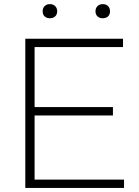

<svg xmlns="http://www.w3.org/2000/svg" viewBox="-20 -932 688 952"><path d="M105.5 0V-740H590V-698.5H151.5V-401H540V-359.5H151.5V-41.5H595V0ZM489.5 -841.5Q473.5 -841.5 463.5 -850.8Q453.5 -860 453.5 -876Q453.5 -892 463.5 -901.8Q473.5 -911.5 489.5 -911.5Q506 -911.5 515.8 -901.8Q525.5 -892 525.5 -876Q525.5 -860 515.8 -850.8Q506 -841.5 489.5 -841.5ZM227.5 -841.5Q211 -841.5 201.2 -850.8Q191.5 -860 191.5 -876Q191.5 -892 201.2 -901.8Q211 -911.5 227.5 -911.5Q243.5 -911.5 253.5 -901.8Q263.5 -892 263.5 -876Q263.5 -860 253.5 -850.8Q243.5 -841.5 227.5 -841.5Z"/></svg>

Font: Encode Sans Expanded Expanded ExtraLight
Style: Regular
Weight: 200
Width: 7
Designer: Multiple Designers
Foundry: Impallari Type
Version: Version 3.000; ttfautohint (v1.8.3) -l 8 -r 50 -G 200 -x 14 